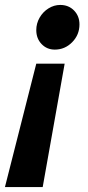

<svg xmlns="http://www.w3.org/2000/svg" viewBox="-69 -522 357 778"><path d="M193 -264 104 236H-49L78 -264ZM175 -502Q209 -502 231 -479.5Q253 -457 253 -423Q253 -381 223.5 -351Q194 -321 153 -321Q121 -321 99.5 -343.5Q78 -366 78 -400Q78 -427 91.5 -450.5Q105 -474 127.5 -488Q150 -502 175 -502Z"/></svg>

Font: Red Hat Text VF
Style: Italic
Weight: 400
Italic angle: -12°
Designer: Pentagram, MCKL
Foundry: Pentagram, MCKL
Version: Version 1.023